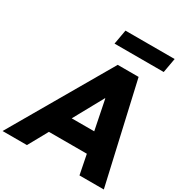

<svg xmlns="http://www.w3.org/2000/svg" viewBox="-385 -1834 1945 2069"><g transform="rotate(30 588.0 -799.5)"><path d="M564 -1599 532 -1419H1144L1176 -1599ZM936 -1238H676L-42 0H261L395 -242H867L915 0H1218ZM815 -491H535L737 -858H741Z"/></g></svg>

Font: Hussar Dziwak
Style: Kur
Weight: 400
Version: Version 1.022